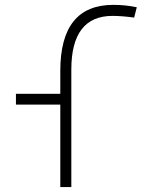

<svg xmlns="http://www.w3.org/2000/svg" viewBox="-20 -762 626 782"><path d="M225.6 0V-335.9H44.9V-379.9H225.6V-473.6Q225.6 -742.2 441.4 -742.2Q491.2 -742.2 537.1 -732.4L526.4 -690.4Q475.6 -697.3 438.5 -697.3Q270.5 -697.3 270.5 -478.5V0Z"/></svg>

Font: Caskaydia Cove ExtraLight
Style: Regular
Weight: 200
Monospace: yes
Designer: Aaron Bell
Foundry: Saja Typeworks
Version: Version 4.300; ttfautohint (v1.8.3)